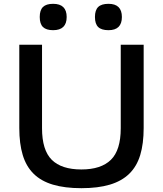

<svg xmlns="http://www.w3.org/2000/svg" viewBox="-20 -975 852 1005"><path d="M258 -817Q222 -817 205 -833.5Q188 -850 188 -886Q188 -922 205 -938.5Q222 -955 258 -955Q329 -955 329 -886Q329 -817 258 -817ZM548 -817Q511 -817 494 -833.5Q477 -850 477 -886Q477 -922 494 -938.5Q511 -955 548 -955Q618 -955 618 -886Q618 -817 548 -817ZM406 10Q319 10 257 -8.5Q195 -27 156 -65.5Q117 -104 99 -163.5Q81 -223 81 -305V-741H200V-304Q200 -189 251 -138.5Q302 -88 406 -88Q509 -88 560.5 -138.5Q612 -189 612 -304V-741H732V-305Q732 -223 714 -163.5Q696 -104 656.5 -65.5Q617 -27 555 -8.5Q493 10 406 10Z"/></svg>

Font: Encode Sans Wide
Style: Medium
Weight: 500
Designer: Pablo Impallari, Andres Torresi
Foundry: Pablo Impallari, Andres Torresi
Version: Version 1.000; ttfautohint (v1.00) -l 8 -r 50 -G 200 -x 14 -